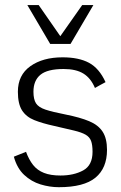

<svg xmlns="http://www.w3.org/2000/svg" viewBox="-20 -740 485 771"><path d="M216.3 11.7Q179.7 11.7 142.8 0.5Q106 -10.7 77.1 -37.6Q48.3 -64.5 35.6 -110.8L84.5 -130.4Q96.2 -98.6 113 -77.4Q129.9 -56.2 156.5 -45.7Q183.1 -35.2 222.7 -35.2Q276.4 -35.2 314 -55.7Q351.6 -76.2 351.6 -130.4Q351.6 -158.2 345.7 -174.1Q339.8 -189.9 323.7 -199.2Q307.6 -208.5 277.1 -215.8Q246.6 -223.1 197.3 -234.4Q150.4 -244.6 117.9 -257.6Q85.4 -270.5 68.6 -296.6Q51.8 -322.8 51.8 -371.6Q51.8 -438.5 101.8 -474.1Q151.9 -509.8 231.4 -509.8Q296.4 -509.8 337.4 -487.8Q378.4 -465.8 403.8 -410.2Q403.8 -410.2 397.5 -406.7Q391.1 -403.3 382.6 -398.7Q374 -394 367.7 -390.4Q361.3 -386.7 361.3 -386.7Q344.7 -426.3 314.9 -444.6Q285.2 -462.9 235.4 -462.9Q170.4 -462.9 142.3 -439.7Q114.3 -416.5 114.3 -371.6Q114.3 -341.3 124.5 -325.2Q134.8 -309.1 162.6 -299.8Q190.4 -290.5 242.7 -280.3Q301.8 -268.6 338.4 -253.2Q375 -237.8 392.3 -210.9Q409.7 -184.1 409.7 -138.2Q409.7 -64.9 363.3 -26.6Q316.9 11.7 216.3 11.7ZM181.6 -563.5 89.8 -719.7H135.3L222.2 -594.7L310.1 -719.7H355L263.2 -563.5Z"/></svg>

Font: Pontano Sans Light
Style: Regular
Weight: 300
Designer: Vernon Adams
Foundry: Vernon Adams
Version: Version 2.001